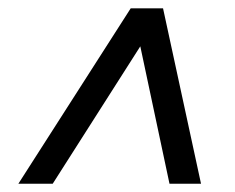

<svg xmlns="http://www.w3.org/2000/svg" viewBox="-20 -568 567 464"><path d="M374 -547.9 465.8 -124H389.6L306.6 -514.6H356.4L107.4 -124H24.4L295.9 -547.9Z"/></svg>

Font: Crimson Pro SemiBold
Style: Italic
Weight: 600
Italic angle: -12°
Designer: Jacques Le Bailly
Foundry: Baron von Fonthausen
Version: Version 1.003